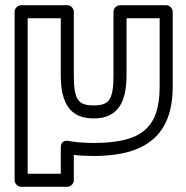

<svg xmlns="http://www.w3.org/2000/svg" viewBox="-20 -558 713 736"><path d="M213 -269C213 -163.4 248.2 -104 339 -104C429.8 -104 465 -163.4 465 -269V-488H592V-226C592 -68.1 522.9 -10 339 -10C302.5 -10 270.3 -12.6 242.6 -17.8C235.7 -19.1 213 -20.8 213 6.8V108H86V-488H213ZM263 -269V-513C263 -523.7 253.1 -538 238 -538H61C50.3 -538 36 -528.1 36 -513V133C36 143.7 45.9 158 61 158H238C248.7 158 263 148.1 263 133V35.8C285.7 38.5 311.9 40 339 40C539.1 40 642 -39.9 642 -226V-513C642 -523.7 632.1 -538 617 -538H440C429.3 -538 415 -528.1 415 -513V-269C415 -172.6 396.2 -154 339 -154C281.8 -154 263 -172.6 263 -269Z"/></svg>

Font: Hussar Ekologiczny
Style: Regular
Weight: 400
Foundry: Cannot Into Space Fonts
Version: Version 0.97